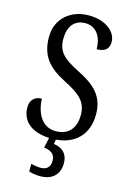

<svg xmlns="http://www.w3.org/2000/svg" viewBox="-140 -793 749 1095"><g transform="rotate(15 234.0 -245.0)"><path d="M211 234C280 234 324 197 324 127C324 74 292 42 240 36L245 9C355 1 429 -69 429 -188C429 -294 372 -349 269 -400C169 -450 137 -485 137 -559C137 -630 172 -676 236 -676C306 -676 336 -615 336 -549C382 -549 408 -568 408 -611C408 -667 349 -724 244 -724C137 -724 55 -655 55 -547C55 -437 105 -378 207 -326C303 -277 346 -242 346 -162C346 -82 303 -37 230 -37C153 -37 111 -105 107 -196C66 -196 40 -169 40 -128C40 -50 93 4 205 10L192 70C230 75 258 90 258 130C258 170 236 187 201 187C186 187 166 184 145 179V224C166 231 194 234 211 234Z"/></g></svg>

Font: Noto Serif Ethiopic Cn
Style: Regular
Weight: 400
Width: 3
Designer: Monotype Design Team
Foundry: Monotype Imaging Inc.
Version: Version 2.102